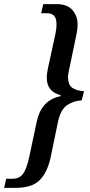

<svg xmlns="http://www.w3.org/2000/svg" viewBox="-68 -780 437 928"><path d="M-48 128 -38 84H-9Q26 84 43.5 60Q61 36 73 -20L110 -194Q120 -242 148 -273.5Q176 -305 224 -315L225 -320Q158 -337 158 -405Q158 -417 160 -428.5Q162 -440 164 -451L199 -612Q202 -625 203.5 -637Q205 -649 205 -666Q205 -716 159 -716H131L141 -760H206Q258 -760 282.5 -731Q307 -702 307 -663Q307 -652 306 -641.5Q305 -631 302 -616L266 -443Q264 -433 262.5 -425Q261 -417 261 -407Q261 -368 283 -354.5Q305 -341 338 -339L327 -295Q288 -293 256.5 -272Q225 -251 212 -190L176 -16Q159 57 122 92.5Q85 128 7 128Z"/></svg>

Font: Noto Serif ExtraCondensed Medium
Style: Italic
Weight: 500
Width: 2
Italic angle: -12°
Designer: Monotype Design Team
Foundry: Monotype Imaging Inc.
Version: Version 2.013; ttfautohint (v1.8.4.7-5d5b)